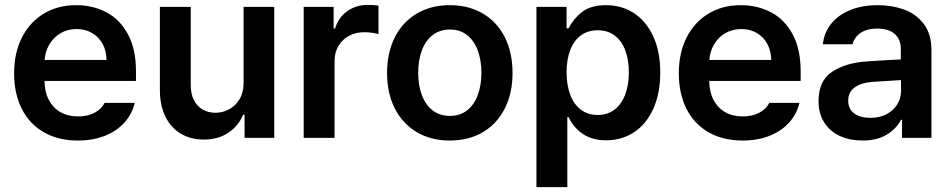

<svg xmlns="http://www.w3.org/2000/svg" viewBox="-20 -558 3847 777"><path d="M37.1 -261.7Q37.1 -343.3 68.4 -405.5Q99.6 -467.8 156.5 -502.4Q213.4 -537.1 288.1 -537.1Q355.5 -537.1 410.4 -508.3Q465.3 -479.5 497.8 -419.2Q530.3 -358.9 530.3 -269.5V-230.5H160.2Q160.6 -186 177.7 -153.6Q194.8 -121.1 225.1 -104Q255.4 -86.9 295.9 -86.9Q335.4 -86.9 363.3 -102.1Q391.1 -117.2 403.3 -141.6H525.4Q514.2 -95.7 482.9 -61.3Q451.7 -26.9 403.6 -8.1Q355.5 10.7 294.9 10.7Q215.8 10.7 157.5 -22.7Q99.1 -56.2 68.1 -117.7Q37.1 -179.2 37.1 -261.7ZM411.1 -315.4Q410.6 -351.6 395.5 -379.9Q380.4 -408.2 353 -424.3Q325.7 -440.4 290 -440.4Q253.4 -440.4 224.9 -423.6Q196.3 -406.7 179.7 -378.2Q163.1 -349.6 160.6 -315.4Z M965.8 -530.3H1089.8V0H969.7V-93.8H963.9Q944.8 -47.9 903.6 -20.5Q862.3 6.8 804.7 6.8Q752.4 6.8 712.4 -16.6Q672.4 -40 649.9 -85Q627.4 -129.9 627 -192.4V-530.3H752V-211.9Q752 -178.7 764.4 -153.6Q776.9 -128.4 799.6 -115Q822.3 -101.6 852.5 -101.6Q880.9 -101.6 907 -115.5Q933.1 -129.4 949.5 -156.7Q965.8 -184.1 965.8 -222.7Z M1209 -530.3H1330.1V-442.4H1335.9Q1349.6 -487.3 1385.3 -512.7Q1420.9 -538.1 1466.8 -538.1Q1494.1 -538.1 1511.7 -535.2V-419.9Q1503.4 -422.9 1486.3 -425.3Q1469.2 -427.7 1454.1 -427.7Q1419.9 -427.7 1392.6 -413.1Q1365.2 -398.4 1349.6 -372.1Q1334 -345.7 1334 -312.5V0H1209Z M1546.4 -262.7Q1546.4 -344.7 1577.6 -406.7Q1608.9 -468.8 1666.5 -502.9Q1724.1 -537.1 1800.3 -537.1Q1877 -537.1 1934.6 -502.9Q1992.2 -468.8 2023.2 -406.7Q2054.2 -344.7 2054.2 -262.7Q2054.2 -181.2 2022.9 -119.1Q1991.7 -57.1 1934.3 -23.2Q1877 10.7 1800.3 10.7Q1724.1 10.7 1666.5 -23.4Q1608.9 -57.6 1577.6 -119.4Q1546.4 -181.2 1546.4 -262.7ZM1928.2 -263.7Q1928.2 -313 1913.8 -352.8Q1899.4 -392.6 1870.8 -415.5Q1842.3 -438.5 1801.3 -438.5Q1759.3 -438.5 1730.2 -415.5Q1701.2 -392.6 1686.8 -353Q1672.4 -313.5 1672.4 -263.7Q1672.4 -213.9 1686.8 -174.3Q1701.2 -134.8 1730.2 -111.8Q1759.3 -88.9 1801.3 -88.9Q1842.3 -88.9 1870.8 -111.8Q1899.4 -134.8 1913.8 -174.3Q1928.2 -213.9 1928.2 -263.7Z M2150.9 -530.3H2272.9V-443.4H2280.8Q2300.8 -482.4 2335.9 -509.8Q2371.1 -537.1 2433.1 -537.1Q2495.1 -537.1 2544.7 -505.4Q2594.2 -473.6 2623 -412.1Q2651.9 -350.6 2651.9 -264.6Q2651.9 -179.2 2623.5 -117.2Q2595.2 -55.2 2545.7 -22.7Q2496.1 9.8 2433.1 9.8Q2327.6 9.8 2280.8 -84H2275.9V199.2H2150.9ZM2398.9 -92.8Q2439 -92.8 2467.3 -114.7Q2495.6 -136.7 2510.3 -175.8Q2524.9 -214.8 2524.9 -265.6Q2524.9 -315.4 2510.5 -354Q2496.1 -392.6 2467.8 -414.1Q2439.5 -435.5 2398.9 -435.5Q2358.9 -435.5 2330.6 -414.6Q2302.2 -393.6 2287.6 -355.2Q2272.9 -316.9 2272.9 -265.6Q2272.9 -213.9 2287.6 -174.8Q2302.2 -135.7 2330.6 -114.3Q2358.9 -92.8 2398.9 -92.8Z M2727.1 -261.7Q2727.1 -343.3 2758.3 -405.5Q2789.6 -467.8 2846.4 -502.4Q2903.3 -537.1 2978 -537.1Q3045.4 -537.1 3100.3 -508.3Q3155.3 -479.5 3187.7 -419.2Q3220.2 -358.9 3220.2 -269.5V-230.5H2850.1Q2850.6 -186 2867.7 -153.6Q2884.8 -121.1 2915 -104Q2945.3 -86.9 2985.8 -86.9Q3025.4 -86.9 3053.2 -102.1Q3081.1 -117.2 3093.3 -141.6H3215.3Q3204.1 -95.7 3172.9 -61.3Q3141.6 -26.9 3093.5 -8.1Q3045.4 10.7 2984.9 10.7Q2905.8 10.7 2847.4 -22.7Q2789.1 -56.2 2758.1 -117.7Q2727.1 -179.2 2727.1 -261.7ZM3101.1 -315.4Q3100.6 -351.6 3085.4 -379.9Q3070.3 -408.2 3043 -424.3Q3015.6 -440.4 2980 -440.4Q2943.4 -440.4 2914.8 -423.6Q2886.2 -406.7 2869.6 -378.2Q2853 -349.6 2850.6 -315.4Z M3489.7 -309.6Q3574.2 -315.4 3625.5 -317.4V-359.4Q3625.5 -398.9 3600.6 -420.7Q3575.7 -442.4 3529.8 -442.4Q3489.3 -442.4 3463.4 -425.3Q3437.5 -408.2 3430.2 -378.9H3310.1Q3314.5 -424.3 3342.3 -460.2Q3370.1 -496.1 3418.9 -516.6Q3467.8 -537.1 3532.7 -537.1Q3588.4 -537.1 3637.5 -519.8Q3686.5 -502.4 3718 -461.7Q3749.5 -420.9 3749.5 -354.5V0H3630.4V-73.2H3626.5Q3606.9 -36.1 3567.9 -12.7Q3528.8 10.7 3470.2 10.7Q3418.9 10.7 3378.7 -7.8Q3338.4 -26.4 3315.4 -62.5Q3292.5 -98.6 3292.5 -149.4Q3292.5 -231.4 3347.9 -267.8Q3403.3 -304.2 3489.7 -309.6ZM3502.4 -81.1Q3539.1 -81.1 3567.4 -95.7Q3595.7 -110.4 3611.1 -135.5Q3626.5 -160.6 3626.5 -190.4L3626 -233.9L3509.3 -226.6Q3463.4 -222.7 3438 -203.6Q3412.6 -184.6 3412.6 -150.4Q3412.6 -116.7 3437 -98.9Q3461.4 -81.1 3502.4 -81.1Z"/></svg>

Font: Pretendard Std SemiBold
Style: Regular
Weight: 600
Designer: Base glyphs from Inter by Rasmus Andersson; Hangeul glyphs from Noto Sans CJK(Source Han Sans) by Jang Soo-young and Kan
Foundry: Kil Hyung-jin
Version: Version 1.309